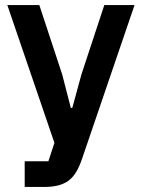

<svg xmlns="http://www.w3.org/2000/svg" viewBox="-20 -542 564 762"><path d="M394 -522H514L304 93C291 130 275 158 252 175C229 192 198 200 155 200H78V98H172L196 25L9 -522H136L227 -246L261 -114H267L303 -246Z"/></svg>

Font: Plexus Sans SemiBold
Style: Regular
Weight: 600
Version: Version 2.001;PS 002.001;hotconv 1.0.70;makeotf.lib2.5.58329